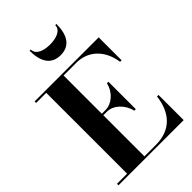

<svg xmlns="http://www.w3.org/2000/svg" viewBox="-288 -1107 1214 1214"><g transform="rotate(-45 319.0 -499.5)"><path d="M235.5 -999H224.5C224.5 -903 259.5 -840 344.5 -840C429.5 -840 464.5 -903 464.5 -999H454C454 -952.5 398.5 -935 344.5 -935C290.5 -935 235.5 -952.5 235.5 -999ZM425 -263H438.5V-508H425C410 -441 355 -394.5 298 -394.5H266V-736.5H378.5C495.5 -736.5 565 -652 580 -545H593.5V-750H20.5V-736.5H111V-13.5H20.5V0H603.5V-225H590C575 -98 505 -13.5 368 -13.5H266V-381H298C355 -381 410 -330 425 -263Z"/></g></svg>

Font: Bodoni* 16pt
Style: Bold
Weight: 700
Version: Version 2.3